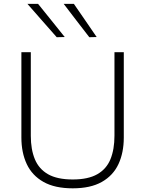

<svg xmlns="http://www.w3.org/2000/svg" viewBox="-20 -990 772 1019"><path d="M366 9.5Q271 9.5 210.8 -24.5Q150.5 -58.5 122 -119.2Q93.5 -180 93.5 -260V-713H143.5V-269Q143.5 -197 165 -145Q186.5 -93 235.2 -65.2Q284 -37.5 366 -37.5Q447.5 -37.5 496.2 -65.2Q545 -93 566.2 -145Q587.5 -197 587.5 -270V-713H637V-260Q637 -180 608.8 -119.2Q580.5 -58.5 520.5 -24.5Q460.5 9.5 366 9.5ZM281 -792.5Q242.5 -836 204 -880Q165.5 -924 125.5 -969.5H182Q217 -926.5 252.5 -882Q288 -837.5 323.5 -793.5ZM454 -792.5Q420 -836 386.5 -880Q353 -924 318 -969.5H372Q402 -926.5 432 -882.5Q462 -838.5 493 -793.5Z"/></svg>

Font: Heraclito ExtraLight
Style: Regular
Weight: 200
Designer: Kostas Bartsokas (font) & Cristiano Sobral (main changes)
Foundry: Kostas Bartsokas (font) & Cristiano Sobral (main changes)
Version: Version 1.00;July 8, 2020;FontCreator 13.0.0.2655 64-bit